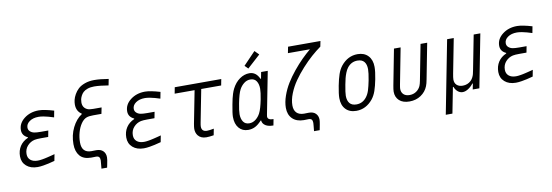

<svg xmlns="http://www.w3.org/2000/svg" viewBox="-75 -1529 6818 2372"><g transform="rotate(-10 3333.5 -343.0)"><path d="M226.6 -366.5 227.9 -373Q157.6 -404.9 157.6 -474.6Q157.6 -559.9 233.4 -618.5Q309.2 -677.1 416 -677.1Q482.4 -677.1 604.8 -640.6L589.2 -558.6Q544.3 -572.3 523.4 -578.5Q502.6 -584.6 465.8 -591.8Q429 -599 401 -599Q330.7 -599 286.8 -567.7Q242.8 -536.5 242.8 -490.9Q242.8 -462.2 263.3 -443Q283.9 -423.8 314.5 -417.3Q343.1 -411.5 399.7 -411.5H490.2L475.3 -333.3H385.4Q332 -333.3 304 -327.5Q250.7 -315.8 212.9 -273.8Q175.1 -231.8 175.1 -171.2Q175.1 -122.4 208 -95.1Q240.9 -67.7 298.2 -67.7Q310.5 -67.7 324.2 -69Q337.9 -70.3 354.8 -73.2Q371.7 -76.2 383.8 -78.5Q395.8 -80.7 417.3 -85.9Q438.8 -91.1 448.2 -93.4Q457.7 -95.7 483.1 -102.2Q508.5 -108.7 515 -110.7L499.3 -28.6Q446 -15 421.9 -9.1Q397.8 -3.3 356.1 3.6Q314.5 10.4 283.2 10.4Q196 10.4 143.2 -35.8Q90.5 -82 90.5 -157.6Q90.5 -229.2 125.3 -283.2Q160.2 -337.2 226.6 -366.5Z M1032.6 -69Q1087.2 -69 1117.2 -39.1Q1147.1 -9.1 1147.1 39.7Q1147.1 54.7 1144.2 74.5Q1141.3 94.4 1134.4 126.6Q1127.6 158.9 1126.3 166.7H1055.3Q1064.5 75.5 1064.5 64.5Q1064.5 37.1 1053.7 23.1Q1043 9.1 1014.3 9.1Q1005.9 9.1 986 9.8Q966.1 10.4 954.4 10.4Q858.7 10.4 812.8 -43.9Q766.9 -98.3 766.9 -191.4Q766.9 -304 813.5 -397.8Q860 -491.5 932.3 -538.4L933.6 -544.9Q869.1 -585.3 869.1 -671.2Q869.1 -697.9 876.3 -728.5Q883.5 -759.1 903.6 -795.2Q923.8 -831.4 954.4 -860Q985 -888.7 1037.8 -907.9Q1090.5 -927.1 1156.9 -927.1Q1230.5 -927.1 1335.9 -909.5L1320.3 -830.7Q1210.9 -849 1141.3 -849Q1094.4 -849 1058.6 -836.3Q1022.8 -823.6 1003.6 -805Q984.4 -786.5 972.3 -762Q960.3 -737.6 956.7 -718.8Q953.1 -699.9 953.1 -681.6Q953.1 -614.6 1011.1 -588.5Q1033.2 -578.1 1084.6 -578.1H1188.2L1172.5 -500H1069.7Q1016.9 -500 987 -489.6Q947.9 -475.9 916.3 -430.3Q884.8 -384.8 867.5 -322.9Q850.3 -261.1 850.3 -197.9Q850.3 -67.7 970.7 -67.7Q978.5 -67.7 999.7 -68.4Q1020.8 -69 1032.6 -69Z M1559.9 -366.5 1561.2 -373Q1490.9 -404.9 1490.9 -474.6Q1490.9 -559.9 1566.7 -618.5Q1642.6 -677.1 1749.3 -677.1Q1815.8 -677.1 1938.2 -640.6L1922.5 -558.6Q1877.6 -572.3 1856.8 -578.5Q1835.9 -584.6 1799.2 -591.8Q1762.4 -599 1734.4 -599Q1664.1 -599 1620.1 -567.7Q1576.2 -536.5 1576.2 -490.9Q1576.2 -462.2 1596.7 -443Q1617.2 -423.8 1647.8 -417.3Q1676.4 -411.5 1733.1 -411.5H1823.6L1808.6 -333.3H1718.8Q1665.4 -333.3 1637.4 -327.5Q1584 -315.8 1546.2 -273.8Q1508.5 -231.8 1508.5 -171.2Q1508.5 -122.4 1541.3 -95.1Q1574.2 -67.7 1631.5 -67.7Q1643.9 -67.7 1657.6 -69Q1671.2 -70.3 1688.2 -73.2Q1705.1 -76.2 1717.1 -78.5Q1729.2 -80.7 1750.7 -85.9Q1772.1 -91.1 1781.6 -93.4Q1791 -95.7 1816.4 -102.2Q1841.8 -108.7 1848.3 -110.7L1832.7 -28.6Q1779.3 -15 1755.2 -9.1Q1731.1 -3.3 1689.5 3.6Q1647.8 10.4 1616.5 10.4Q1529.3 10.4 1476.6 -35.8Q1423.8 -82 1423.8 -157.6Q1423.8 -229.2 1458.7 -283.2Q1493.5 -337.2 1559.9 -366.5Z M2354.2 -132.2Q2354.2 -67.7 2421.9 -67.7Q2448.6 -67.7 2507.8 -78.8L2492.2 1.3Q2434.9 10.4 2400.4 10.4Q2331.4 10.4 2296.2 -33.9Q2269.5 -68.4 2269.5 -117.8Q2269.5 -138 2277.3 -181.6L2356.8 -588.5H2106.8L2121.7 -666.7H2705.1L2690.1 -588.5H2440.1L2360.7 -181.6Q2354.2 -149.1 2354.2 -132.2Z M3168.6 -936.2 3220.1 -884.1 3057.3 -736.3 3016.3 -777.3ZM3181.6 -112Q3181.6 -67.1 3255.2 -67.1L3240.2 10.4Q3163.4 10.4 3127.6 -23.4Q3103.5 -45.6 3101.6 -76.8H3095.1Q3053.4 -30.6 3013.3 -10.1Q2973.3 10.4 2925.1 10.4Q2852.2 10.4 2808.9 -41Q2765.6 -92.4 2765.6 -180.3Q2765.6 -224 2786.5 -333.3Q2796.2 -381.5 2801.1 -404.3Q2806 -427.1 2816.7 -461.3Q2827.5 -495.4 2841.1 -522.8Q2878.3 -595.7 2936.2 -636.4Q2994.1 -677.1 3058.6 -677.1Q3141.9 -677.1 3182.9 -585.3H3189.5L3205.1 -666.7H3288.4L3184.9 -135.4Q3181.6 -115.9 3181.6 -112ZM3157.6 -466.1Q3157.6 -524.1 3133.1 -561.5Q3108.7 -599 3056.6 -599Q3013 -599 2976.9 -570.6Q2940.8 -542.3 2918.6 -500Q2892.6 -451.2 2869.8 -333.3Q2852.2 -242.8 2852.2 -199.2Q2852.2 -141.9 2877 -104.8Q2901.7 -67.7 2953.1 -67.7Q2996.7 -67.7 3032.9 -96Q3069 -124.3 3091.1 -166.7Q3117.8 -217.4 3140.6 -333.3Q3157.6 -420.6 3157.6 -466.1Z M3513.7 -192.7Q3513.7 -132.8 3545.2 -100.6Q3576.8 -68.4 3637.4 -67.7Q3644.5 -67.7 3665.7 -68.4Q3686.8 -69 3699.2 -69Q3753.9 -69 3783.9 -39.1Q3813.8 -9.1 3813.8 39.1Q3813.8 57.3 3806 99.6L3793 166.7H3722L3728.5 99.6Q3731.1 73.6 3731.1 64.5Q3731.1 37.1 3720.4 23.1Q3709.6 9.1 3681 9.1Q3672.5 9.1 3652.7 9.8Q3632.8 10.4 3621.1 10.4Q3531.2 9.8 3480.1 -40.4Q3429 -90.5 3429 -177.1Q3429 -247.4 3456.7 -326.5Q3484.4 -405.6 3527.3 -475.6Q3570.3 -545.6 3627.6 -615.6Q3684.9 -685.5 3738.9 -739.3Q3793 -793 3847.7 -838.5H3571.6L3587.2 -916.7H3993.5L3979.8 -848.3Q3923.2 -807.9 3862.6 -754.6Q3802.1 -701.2 3738.9 -631.5Q3675.8 -561.8 3626.3 -490.9Q3576.8 -419.9 3545.2 -340.8Q3513.7 -261.7 3513.7 -192.7Z M4281.9 10.4Q4197.3 10.4 4148.8 -40.7Q4100.3 -91.8 4100.3 -181Q4100.3 -233.1 4119.8 -333.3Q4136.1 -417.3 4155.6 -474.3Q4175.1 -531.2 4208.3 -572.9Q4293.6 -677.1 4415.4 -677.1Q4499.3 -677.1 4547.9 -625.7Q4596.4 -574.2 4596.4 -485.7Q4596.4 -426.4 4578.1 -333.3Q4561.8 -250 4542 -192.7Q4522.1 -135.4 4488.9 -93.8Q4403.6 10.4 4281.9 10.4ZM4512.4 -471.4Q4512.4 -531.9 4485 -565.4Q4457.7 -599 4400.4 -599Q4322.9 -599 4273.4 -535.2Q4254.6 -511.1 4240.6 -474.9Q4226.6 -438.8 4219.7 -410.5Q4212.9 -382.2 4203.1 -333.3Q4184.2 -233.7 4184.2 -195.3Q4184.2 -134.8 4211.9 -101.2Q4239.6 -67.7 4296.9 -67.7Q4374.3 -67.7 4423.8 -131.5Q4450.5 -165.4 4465.5 -213.2Q4480.5 -261.1 4494.8 -333.3Q4512.4 -426.4 4512.4 -471.4Z M5201.8 -219.4ZM4860.7 -162.8Q4860.7 -119.1 4887.7 -93.4Q4914.7 -67.7 4963.5 -67.7Q5010.4 -67.7 5046.5 -91.8Q5082.7 -115.9 5100.9 -156.2Q5110.7 -179 5118.5 -219.4L5205.1 -666.7H5288.4L5201.8 -219.4Q5192.7 -169.3 5180.3 -139.3Q5153.6 -72.3 5092.1 -30.9Q5030.6 10.4 4948.6 10.4Q4865.9 10.4 4820.6 -31.6Q4775.4 -73.6 4775.4 -141.9Q4775.4 -168 4785.2 -219.4L4871.7 -666.7H4955.1L4868.5 -219.4Q4860.7 -177.7 4860.7 -162.8ZM4868.5 -219.4Z M5528 -161.5Q5528 -117.2 5555.7 -92.4Q5583.3 -67.7 5630.2 -67.7Q5691.4 -67.7 5733.7 -108.1Q5750.7 -124.3 5761.7 -146.5Q5772.8 -168.6 5777 -185.9Q5781.2 -203.1 5788.4 -238.9L5871.7 -666.7H5955.1L5825.5 0H5742.2L5756.5 -72.9H5750Q5720.7 -35.2 5684.6 -12.4Q5648.4 10.4 5615.2 10.4Q5582 10.4 5554.7 -12.4Q5527.3 -35.2 5513 -72.9H5506.5L5443.4 250H5360L5538.4 -666.7H5621.7L5538.4 -238.9Q5528 -185.5 5528 -161.5Z M6226.6 -366.5 6227.9 -373Q6157.6 -404.9 6157.6 -474.6Q6157.6 -559.9 6233.4 -618.5Q6309.2 -677.1 6416 -677.1Q6482.4 -677.1 6604.8 -640.6L6589.2 -558.6Q6544.3 -572.3 6523.4 -578.5Q6502.6 -584.6 6465.8 -591.8Q6429 -599 6401 -599Q6330.7 -599 6286.8 -567.7Q6242.8 -536.5 6242.8 -490.9Q6242.8 -462.2 6263.3 -443Q6283.9 -423.8 6314.5 -417.3Q6343.1 -411.5 6399.7 -411.5H6490.2L6475.3 -333.3H6385.4Q6332 -333.3 6304 -327.5Q6250.7 -315.8 6212.9 -273.8Q6175.1 -231.8 6175.1 -171.2Q6175.1 -122.4 6208 -95.1Q6240.9 -67.7 6298.2 -67.7Q6310.5 -67.7 6324.2 -69Q6337.9 -70.3 6354.8 -73.2Q6371.7 -76.2 6383.8 -78.5Q6395.8 -80.7 6417.3 -85.9Q6438.8 -91.1 6448.2 -93.4Q6457.7 -95.7 6483.1 -102.2Q6508.5 -108.7 6515 -110.7L6499.3 -28.6Q6446 -15 6421.9 -9.1Q6397.8 -3.3 6356.1 3.6Q6314.5 10.4 6283.2 10.4Q6196 10.4 6143.2 -35.8Q6090.5 -82 6090.5 -157.6Q6090.5 -229.2 6125.3 -283.2Q6160.2 -337.2 6226.6 -366.5Z"/></g></svg>

Font: Monoid
Style: Italic
Weight: 400
Width: 4
Italic angle: -11°
Monospace: yes
Version: Version 0.61